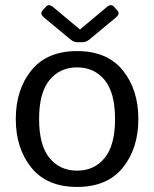

<svg xmlns="http://www.w3.org/2000/svg" viewBox="-20 -720 601 748"><path d="M151.4 -651.9Q134.3 -666 145.5 -678.7L158.7 -693.8Q169.9 -706.5 186.5 -692.9L291 -605.5H292L396.5 -692.9Q413.1 -706.5 424.3 -693.8L437.5 -678.7Q448.7 -666 431.6 -651.9L331.1 -568.4Q315.9 -555.7 303.7 -555.7H279.3Q267.1 -555.7 252 -568.4ZM41.5 -256.3Q41.5 -371.1 102.3 -446Q163.1 -521 280.3 -521Q397.5 -521 458.3 -446Q519 -371.1 519 -256.3Q519 -141.6 458.3 -66.7Q397.5 8.3 280.3 8.3Q163.1 8.3 102.3 -66.7Q41.5 -141.6 41.5 -256.3ZM132.3 -256.3Q132.3 -153.8 172.9 -104.5Q213.4 -55.2 280.3 -55.2Q347.2 -55.2 387.7 -104.5Q428.2 -153.8 428.2 -256.3Q428.2 -358.9 387.7 -408.2Q347.2 -457.5 280.3 -457.5Q213.4 -457.5 172.9 -408.2Q132.3 -358.9 132.3 -256.3Z"/></svg>

Font: Istok Web
Style: Regular
Weight: 400
Designer: Andrey V. Panov
Foundry: Andrey V. Panov
Version: Version 1.0.2g